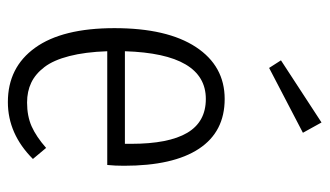

<svg xmlns="http://www.w3.org/2000/svg" viewBox="-193 -625 829 483"><g transform="rotate(90 221.5 -383.5)"><path d="M314 -731 150.9 -646 131.8 -675.8 288.1 -777.8ZM397 -280.8Q397 -258.3 395 -238.8H108.9Q110.8 -183.1 121.1 -143.3Q131.3 -103.5 148.7 -80.8Q166 -58.1 188 -47.6Q210 -37.1 237.8 -37.1Q272 -37.1 297.9 -48.6Q323.7 -60.1 352.1 -85L379.9 -51.8Q316.9 11.2 236.8 11.2Q149.4 11.2 100.1 -57.4Q50.8 -126 50.8 -256.8Q50.8 -389.6 98.4 -461.9Q146 -534.2 229 -534.2Q311.5 -534.2 354.2 -469.5Q397 -404.8 397 -280.8ZM341.8 -283.2V-298.8Q341.8 -393.1 314.2 -439.9Q286.6 -486.8 229 -486.8Q115.2 -486.8 108.9 -283.2Z"/></g></svg>

Font: Fira Sans Compressed Light
Style: Regular
Weight: 300
Width: 1
Designer: Carrois Corporate & Edenspiekermann AG
Foundry: Carrois Corporate GbR & Edenspiekermann AG
Version: Version 4.203;PS 004.203;hotconv 1.0.88;makeotf.lib2.5.64775